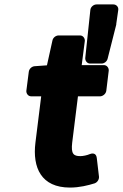

<svg xmlns="http://www.w3.org/2000/svg" viewBox="-20 -810 554 867"><path d="M140 -166C126 -53 166 37 296 37C339 37 378 27 407 18C419 14 428 1 427 -12L417 -97C414 -123 392 -117 385 -114C374 -109 355 -105 343 -105C312 -105 300 -115 306 -166L332 -375H432C443 -375 458 -385 460 -400L471 -491C472 -502 464 -516 449 -516H349L363 -625C364 -636 356 -650 341 -650H245C233 -650 220 -641 217 -628L192 -515L136 -511C124 -510 112 -500 110 -486L99 -400C98 -389 106 -375 121 -375H166ZM439 -523C450 -523 463 -532 466 -545L505 -699V-702L514 -765C516 -779 505 -790 492 -790H416C402 -790 389 -778 388 -765L365 -548C364 -536 373 -523 387 -523Z"/></svg>

Font: Falling Sky
Style: BlkObl
Weight: 900
Designer: Paul D. Hunt
Foundry: Adobe Systems Incorporated
Version: Version 1.02